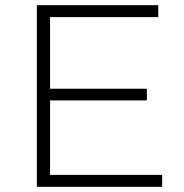

<svg xmlns="http://www.w3.org/2000/svg" viewBox="-20 -720 709 740"><path d="M605 -46V0H122V-700H590V-654H173V-378H546V-333H173V-46Z"/></svg>

Font: Goldbeck Next Light
Style: Regular
Weight: 300
Designer: Julieta Ulanovsky
Foundry: Julieta Ulanovsky
Version: Version 7.200